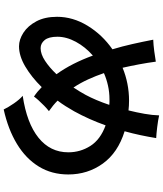

<svg xmlns="http://www.w3.org/2000/svg" viewBox="59 -900 882 1040"><g transform="rotate(90 500.0 -380.0)"><path d="M573 41Q561 16 540 -14.5Q519 -45 499 -62Q647 -84 726 -147.5Q805 -211 805 -309Q805 -374 770.5 -428.5Q736 -483 659 -511Q643 -466 624 -423.5Q605 -381 583 -341Q570 -318 555.5 -295Q541 -272 525 -251Q538 -238 552 -226.5Q566 -215 582 -204Q569 -194 553 -178.5Q537 -163 523.5 -148Q510 -133 503 -123Q476 -141 452 -165Q398 -110 340.5 -76Q283 -42 231 -42Q194 -42 157 -66Q120 -90 95.5 -136Q71 -182 71 -248Q71 -334 119.5 -413.5Q168 -493 247 -548Q231 -601 218.5 -656.5Q206 -712 195 -769Q223 -770 257 -774.5Q291 -779 314 -783Q320 -738 328.5 -692.5Q337 -647 347 -603Q388 -620 433 -629Q478 -638 525 -638Q553 -638 578 -635Q589 -679 596.5 -722Q604 -765 605 -801Q631 -795 668.5 -790.5Q706 -786 728 -785Q721 -742 712 -699.5Q703 -657 691 -614Q807 -578 866 -496Q925 -414 925 -309Q925 -219 882 -149Q839 -79 760 -31Q681 17 573 41ZM241 -159Q273 -159 309.5 -183Q346 -207 382 -245Q351 -288 326 -337.5Q301 -387 281 -442Q234 -401 206.5 -350Q179 -299 179 -250Q179 -203 197 -181Q215 -159 241 -159ZM454 -337Q465 -353 475 -370Q485 -387 494 -403Q523 -457 548 -531Q541 -532 533.5 -532Q526 -532 518 -532Q480 -532 444 -524Q408 -516 376 -502Q391 -458 410 -416.5Q429 -375 454 -337Z"/></g></svg>

Font: Zen Kaku Gothic Antique
Style: Bold
Weight: 700
Designer: Yoshimichi Ohira
Foundry: Positype
Version: Version 1.001